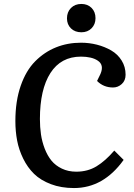

<svg xmlns="http://www.w3.org/2000/svg" viewBox="-20 -929 671 963"><path d="M315.9 -836.9Q315.9 -868.7 335.9 -888.9Q356 -909.2 388.2 -909.2Q419.4 -909.2 439.2 -889.4Q459 -869.6 459 -837.9Q459 -807.1 439.2 -787.1Q419.4 -767.1 388.2 -767.1Q356 -767.1 335.9 -786.6Q315.9 -806.2 315.9 -836.9ZM483.9 -558.1Q493.7 -581.1 490.2 -597.4Q486.8 -613.8 470.9 -624.5Q455.1 -635.3 433.6 -640.1Q412.1 -645 386.2 -645Q285.6 -645 232.9 -562.7Q180.2 -480.5 180.2 -332Q180.2 -291.5 185.5 -254.9Q190.9 -218.3 204.3 -183.3Q217.8 -148.4 238 -123.5Q258.3 -98.6 290.3 -83.3Q322.3 -67.9 362.8 -67.9Q419.9 -67.9 464.4 -95Q508.8 -122.1 553.2 -173.8L600.1 -127Q499 14.2 351.1 14.2Q286.6 14.2 235.1 -5.4Q183.6 -24.9 150.9 -56.9Q118.2 -88.9 96.4 -133.3Q74.7 -177.7 65.9 -224.1Q57.1 -270.5 57.1 -321.8Q57.1 -421.4 83.7 -498.3Q110.4 -575.2 156.5 -621.6Q202.6 -668 260.7 -691.4Q318.8 -714.8 386.2 -714.8Q427.7 -714.8 466.6 -704.8Q505.4 -694.8 537.8 -676Q570.3 -657.2 590.1 -625.5Q609.9 -593.8 609.9 -554.2Q609.9 -524.9 590.8 -507.6Q571.8 -490.2 546.9 -490.2Q499.5 -490.2 466.8 -522.9Z"/></svg>

Font: Literata Book SemiBold
Style: Italic
Weight: 600
Italic angle: -3°
Designer: Latin by Veronika Burian and Jose Scaglione. Greek by Irene Vlachou. Cyrillic by Vera Evstafieva
Foundry: TypeTogether
Version: Version 1.003;PS 001.003;hotconv 1.0.88;makeotf.lib2.5.64775